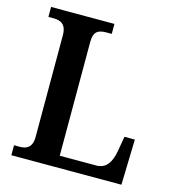

<svg xmlns="http://www.w3.org/2000/svg" viewBox="-107 -804 811 893"><g transform="rotate(15 299.0 -357.0)"><path d="M29 0H559L565 -219H515L502 -144C492 -91 470 -56 423 -56H247V-605C247 -654 269 -666 308 -666H334V-714H29V-666H53C88 -666 116 -654 116 -601V-111C116 -60 88 -48 57 -48H29Z"/></g></svg>

Font: Noto Serif Khmer SemiCondensed SemiBold
Style: Regular
Weight: 600
Width: 4
Designer: Danh Hong and the Monotype Design Team
Foundry: Monotype Imaging Inc.
Version: Version 2.004